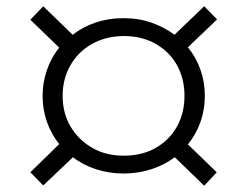

<svg xmlns="http://www.w3.org/2000/svg" viewBox="-20 -552 788 613"><path d="M118 40 77 -2 169 -92Q144 -123 130 -162.5Q116 -202 116 -246Q116 -289 130 -329Q144 -369 169 -400L77 -489L118 -532L212 -441Q244 -466 285 -480Q326 -494 374 -494Q423 -494 464 -479.5Q505 -465 537 -441L632 -532L673 -490L580 -401Q606 -369 620 -329.5Q634 -290 634 -246Q634 -202 620 -162.5Q606 -123 580 -91L672 -2L632 41L538 -50Q506 -26 464 -12Q422 2 374 2Q329 2 287 -11.5Q245 -25 213 -50ZM375 -55Q434 -55 477.5 -80Q521 -105 545 -148Q569 -191 569 -246Q569 -301 545 -344Q521 -387 477 -412Q433 -437 374 -437Q316 -436 272.5 -411Q229 -386 204.5 -343Q180 -300 180 -246Q180 -191 205 -148.5Q230 -106 273.5 -80.5Q317 -55 375 -55Z"/></svg>

Font: Nunito Sans 7pt Expanded Light
Style: Regular
Weight: 300
Width: 7
Designer: Vernon Adams
Foundry: Vernon Adams
Version: Version 3.101;gftools[0.9.27]